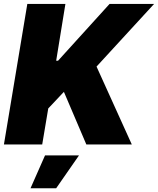

<svg xmlns="http://www.w3.org/2000/svg" viewBox="-31 -748 817 994"><path d="M-10.7 0 110.4 -727.5H307.6L259.8 -433.6H269.5L536.1 -727.5H766.6L468.8 -403.3L651.4 0H416L299.8 -272.5L218.8 -186.5L187.5 0ZM127 226.6 202.1 56.6H377.9L259.8 226.6Z"/></svg>

Font: Inter Tight Black
Style: Italic
Weight: 900
Italic angle: -9.39999°
Designer: Rasmus Andersson
Foundry: rsms
Version: Version 3.004; ttfautohint (v1.8.4.7-5d5b)